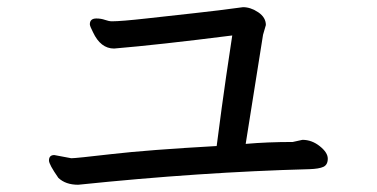

<svg xmlns="http://www.w3.org/2000/svg" viewBox="-20 -594 1040 530"><path d="M195.8 -84Q161.1 -84 141.1 -103Q115.2 -140.1 115.2 -150.9Q115.2 -166 129.9 -166L176.8 -157.2Q189 -157.2 288.6 -168.7Q388.2 -180.2 578.1 -190.9Q582 -221.2 592 -296.1Q602.1 -371.1 621.1 -496.1Q417 -470.2 294.9 -460Q257.8 -460 236.8 -504.9Q228 -522 228 -526.9Q228 -543 246.1 -543Q258.8 -543 269.8 -539.1Q280.8 -535.2 289.1 -535.2Q314 -535.2 384 -543Q454.1 -550.8 518.6 -557.9Q583 -564.9 650.9 -574.2Q671.9 -574.2 692.9 -560.1Q713.9 -545.9 713.9 -524.9L706.1 -498L658.2 -196.8Q717.8 -202.1 788.1 -202.1L814.9 -208Q840.8 -208 862.8 -190.4Q884.8 -172.9 884.8 -156Q884.8 -139.2 872.8 -133.5Q860.8 -127.9 834 -127Q534.2 -119.1 195.8 -84Z"/></svg>

Font: LXGW WenKai Screen
Style: Regular
Weight: 400
Designer: LXGW / Fontworks Inc.
Foundry: LXGW / Fontworks Inc.
Version: Version 1.510;January 18,2025